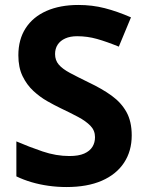

<svg xmlns="http://www.w3.org/2000/svg" viewBox="-20 -744 591 774"><path d="M511 -198Q511 -135 480 -88Q449 -41 390.5 -15.5Q332 10 248 10Q211 10 175.5 5Q140 0 107.5 -9.5Q75 -19 46 -33V-174Q97 -152 151.5 -133.5Q206 -115 260 -115Q297 -115 319.5 -125Q342 -135 352.5 -152Q363 -169 363 -191Q363 -218 344.5 -237Q326 -256 295 -272.5Q264 -289 224 -308Q199 -320 170 -336.5Q141 -353 114.5 -377.5Q88 -402 71 -437Q54 -472 54 -521Q54 -585 83.5 -630.5Q113 -676 167.5 -700Q222 -724 296 -724Q352 -724 402.5 -711Q453 -698 508 -674L459 -556Q410 -576 371 -587Q332 -598 291 -598Q263 -598 243 -589Q223 -580 212.5 -564Q202 -548 202 -526Q202 -501 217 -483.5Q232 -466 262 -450Q292 -434 337 -412Q392 -386 430.5 -358Q469 -330 490 -292Q511 -254 511 -198Z"/></svg>

Font: Noto Sans Gurmukhi
Style: Regular
Weight: 400
Designer: Jelle Bosma - Monotype Design Team
Foundry: Monotype Imaging Inc.
Version: Version 2.003